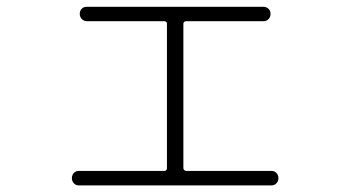

<svg xmlns="http://www.w3.org/2000/svg" viewBox="-20 -565 1040 570"><path d="M213.9 -14.6Q205.1 -14.6 199.2 -21Q193.4 -27.3 193.4 -36.1Q193.4 -44.9 199.2 -51.3Q205.1 -57.6 213.9 -57.6H467.8Q475.6 -57.6 475.6 -66.4V-494.1Q475.6 -502 467.8 -502H238.3Q229.5 -502 223.1 -508.3Q216.8 -514.6 216.8 -523.9Q216.8 -533.2 222.7 -539.1Q228.5 -544.9 238.3 -544.9H761.7Q770.5 -544.9 776.9 -539.1Q783.2 -533.2 783.2 -523.9Q783.2 -514.6 777.3 -508.3Q771.5 -502 761.7 -502H533.2Q524.4 -502 524.4 -494.1V-66.4Q524.4 -58.6 533.2 -57.6H786.1Q794.9 -57.6 800.8 -51.3Q806.6 -44.9 806.6 -36.1Q806.6 -27.3 800.8 -21Q794.9 -14.6 786.1 -14.6Z"/></svg>

Font: Rounded-X Mgen+ 1mn light
Style: Regular
Weight: 200
Designer: [Source Han Sans]
Ryoko NISHIZUKA  (kana & ideographs); Paul D. Hunt (Latin, Greek & Cyrillic); Wenlong ZHANG  (bopomofo
Version: Version 1.059.20150602